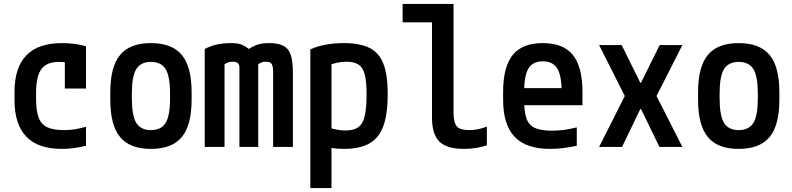

<svg xmlns="http://www.w3.org/2000/svg" viewBox="-20 -750 4040 980"><path d="M295 10Q54 10 54 -240V-280Q54 -530 296 -530Q363 -530 419 -514V-298H311V-499L366 -418Q346 -426 324 -430Q302 -434 280 -434Q218 -434 191 -397Q164 -360 164 -273V-248Q164 -186 177 -150.5Q190 -115 221 -100.5Q252 -86 307 -86Q336 -86 361.5 -90Q387 -94 419 -103V-6Q391 1 359.5 5.5Q328 10 295 10Z M750 10Q643 10 593 -50.5Q543 -111 543 -240V-280Q543 -409 593 -469.5Q643 -530 750 -530Q858 -530 908 -469.5Q958 -409 958 -280V-240Q958 -111 908 -50.5Q858 10 750 10ZM750 -86Q803 -86 825.5 -123Q848 -160 848 -248V-273Q848 -360 825.5 -397Q803 -434 750 -434Q698 -434 675.5 -397Q653 -360 653 -273V-248Q653 -160 675.5 -123Q698 -86 750 -86Z M1025 0V-500Q1053 -515 1085.5 -522.5Q1118 -530 1157 -530Q1190 -530 1209.5 -523.5Q1229 -517 1250 -500Q1276 -517 1299 -523.5Q1322 -530 1354 -530Q1423 -530 1449 -498Q1475 -466 1475 -382V0H1374V-383Q1374 -404 1370.5 -415Q1367 -426 1359 -430.5Q1351 -435 1335 -435Q1324 -435 1315 -431.5Q1306 -428 1298 -422V0H1202V-408Q1202 -417 1198 -423Q1194 -429 1186.5 -432Q1179 -435 1167 -435Q1143 -435 1126 -422V0Z M1564 -498Q1635 -530 1735 -530Q1818 -530 1867 -505Q1916 -480 1937.5 -423Q1959 -366 1959 -270Q1959 -169 1937 -107.5Q1915 -46 1865.5 -18Q1816 10 1735 10Q1703 10 1672.5 5.5Q1642 1 1617 -6L1645 -103Q1674 -93 1698 -88.5Q1722 -84 1744 -84Q1785 -84 1808.5 -100.5Q1832 -117 1841.5 -157.5Q1851 -198 1851 -268Q1851 -333 1842 -369Q1833 -405 1810.5 -420Q1788 -435 1749 -435Q1725 -435 1701 -430Q1677 -425 1647 -413L1672 -471V210H1564Z M2348 10Q2261 10 2223 -27Q2185 -64 2185 -150V-636H2035V-730H2295V-176Q2295 -124 2311.5 -105Q2328 -86 2374 -86Q2400 -86 2422.5 -91Q2445 -96 2465 -104V-8Q2437 1 2408 5.5Q2379 10 2348 10Z M2787 10Q2666 10 2607 -51.5Q2548 -113 2548 -240V-280Q2548 -409 2597 -469.5Q2646 -530 2750 -530Q2855 -530 2904 -469.5Q2953 -409 2953 -280V-213H2601V-300H2868L2847 -271V-276Q2847 -363 2824.5 -400Q2802 -437 2751 -437Q2699 -437 2677 -400Q2655 -363 2655 -276V-245Q2655 -181 2667 -146Q2679 -111 2710 -97Q2741 -83 2796 -83Q2825 -83 2855 -86.5Q2885 -90 2924 -100V-6Q2892 1 2856.5 5.5Q2821 10 2787 10Z M3038 0 3169 -260 3038 -520H3153L3248 -328H3252L3347 -520H3463L3331 -260L3463 0H3346L3252 -193H3248L3155 0Z M3750 10Q3643 10 3593 -50.5Q3543 -111 3543 -240V-280Q3543 -409 3593 -469.5Q3643 -530 3750 -530Q3858 -530 3908 -469.5Q3958 -409 3958 -280V-240Q3958 -111 3908 -50.5Q3858 10 3750 10ZM3750 -86Q3803 -86 3825.5 -123Q3848 -160 3848 -248V-273Q3848 -360 3825.5 -397Q3803 -434 3750 -434Q3698 -434 3675.5 -397Q3653 -360 3653 -273V-248Q3653 -160 3675.5 -123Q3698 -86 3750 -86Z"/></svg>

Font: M PLUS 1 Code Medium
Style: Regular
Weight: 500
Designer: Coji Morishita
Foundry: UNDERFOREST DESIGN
Version: Version 1.002